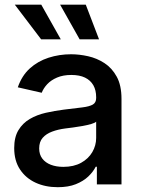

<svg xmlns="http://www.w3.org/2000/svg" viewBox="-20 -779 603 811"><path d="M224.1 11.7Q171.9 11.7 130.4 -7.3Q88.9 -26.4 64.5 -63.2Q40 -100.1 40 -153.8Q40 -199.7 57.9 -229.2Q75.7 -258.8 105.7 -276.4Q135.7 -293.9 173.1 -302.5Q210.4 -311 249.5 -315.9Q297.9 -321.8 327.9 -325.4Q357.9 -329.1 372.1 -337.4Q386.2 -345.7 386.2 -365.2V-368.2Q386.2 -397.9 374.3 -418.9Q362.3 -439.9 339.1 -451.2Q315.9 -462.4 281.2 -462.4Q246.6 -462.4 220.9 -451.4Q195.3 -440.4 179.4 -423.3Q163.6 -406.2 156.2 -387.2L55.2 -410.2Q72.3 -459.5 106 -490Q139.6 -520.5 185.1 -535.2Q230.5 -549.8 280.3 -549.8Q314.9 -549.8 352.1 -541.5Q389.2 -533.2 421.1 -512.5Q453.1 -491.7 473.1 -455.1Q493.2 -418.5 493.2 -361.3V0H389.2V-74.7H384.3Q373.5 -53.2 352.8 -33.4Q332 -13.7 300.3 -1Q268.6 11.7 224.1 11.7ZM247.6 -74.2Q291.5 -74.2 322.5 -91.3Q353.5 -108.4 369.9 -136.5Q386.2 -164.6 386.2 -196.3V-265.1Q380.9 -259.8 365 -255.1Q349.1 -250.5 328.6 -246.8Q308.1 -243.2 288.3 -240.5Q268.6 -237.8 255.4 -236.3Q225.1 -232.4 200.2 -223.1Q175.3 -213.9 160.4 -197Q145.5 -180.2 145.5 -151.9Q145.5 -126.5 158.7 -109.1Q171.9 -91.8 194.8 -83Q217.8 -74.2 247.6 -74.2ZM316.4 -612.8 233.9 -759.3H342.3L398.4 -612.8ZM153.8 -612.8 42.5 -759.3H154.3L236.8 -612.8Z"/></svg>

Font: Inter 16pt Medium
Style: Regular
Weight: 500
Version: Version 4.001;git-66647c0bb